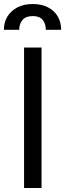

<svg xmlns="http://www.w3.org/2000/svg" viewBox="-43 -946 328 966"><path d="M166 0H78.1V-707H166ZM122.1 -925.8Q166 -925.8 198.2 -909.2Q230.5 -892.6 247.6 -863.3Q264.6 -834 264.6 -795.9H187.5Q187.5 -827.1 171.4 -846.2Q155.3 -865.2 122.1 -865.2Q86.9 -865.2 70.3 -845.7Q53.7 -826.2 53.7 -795.9H-23.4Q-23.4 -834 -5.4 -863.3Q12.7 -892.6 45.4 -909.2Q78.1 -925.8 122.1 -925.8Z"/></svg>

Font: Pretendard Std Variable
Style: Regular
Weight: 400
Designer: Base glyphs from Inter by Rasmus Andersson; Hangeul glyphs from Noto Sans CJK(Source Han Sans) by Jang Soo-young and Kan
Foundry: Kil Hyung-jin
Version: Version 1.309;Glyphs 3.2 (3225)